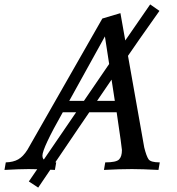

<svg xmlns="http://www.w3.org/2000/svg" viewBox="-75 -770 804 870"><path d="M643.1 0Q566.9 -3.9 522.9 -3.9Q468.3 -3.9 396 0L401.9 -34.2Q451.2 -34.2 464.4 -47.4Q477.5 -60.5 477.5 -90.3Q477.5 -99.6 453.6 -261.2H209.5Q117.2 -98.6 117.2 -64.5Q117.2 -47.9 131.6 -41Q146 -34.2 179.7 -34.2L173.8 0Q104.5 -3.9 54.7 -3.9Q14.6 -3.9 -54.7 0L-48.8 -34.2Q-14.6 -35.2 7.6 -47.9Q29.8 -60.5 49.3 -91.3L388.7 -686L470.7 -710.4L578.6 -101.6Q588.4 -62.5 598.1 -48.3Q607.9 -34.2 648.9 -34.2ZM445.3 -313 400.4 -605 238.8 -313ZM98.1 80.1 55.7 52.2Q174.8 -121.1 329.1 -347.7Q483.4 -574.2 605.5 -750L647.5 -720.7Q499 -513.7 98.1 80.1Z"/></svg>

Font: Kelvinch
Style: Italic
Weight: 400
Italic angle: -10°
Designer: Paul James Miller
Foundry: High-Logic / Made with FontCreator
Version: Version 3.40;July 22, 2017;FontCreator 11.0.0.2388 64-bit